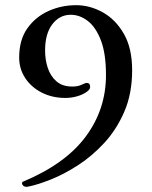

<svg xmlns="http://www.w3.org/2000/svg" viewBox="-20 -475 588 741"><path d="M328 -139Q328 -130 314 -120Q300 -110 278 -103.5Q256 -97 232 -97Q182 -97 141.5 -117.5Q101 -138 77.5 -173.5Q54 -209 54 -253Q54 -321 85.5 -365.5Q117 -410 167 -432.5Q217 -455 274 -455Q327 -455 376.5 -427.5Q426 -400 458 -344.5Q490 -289 490 -204Q490 -114 460 -44.5Q430 25 382.5 76.5Q335 128 280.5 163Q226 198 175.5 218Q125 238 90 245L83 246Q74 246 69.5 241.5Q65 237 65 233Q65 227 69 226Q232 158 310.5 52.5Q389 -53 389 -185Q389 -268 369.5 -319Q350 -370 319 -394Q288 -418 253 -418Q210 -418 182 -381.5Q154 -345 154 -280Q154 -244 164.5 -212.5Q175 -181 198 -161Q221 -141 259 -141Q281 -141 295 -148Q309 -155 315 -155Q328 -155 328 -139Z"/></svg>

Font: Sedan
Style: Regular
Weight: 400
Designer: Sebastian Salazar
Foundry: Sebastian Salazar
Version: Version 1.100; ttfautohint (v1.8.4.7-5d5b)